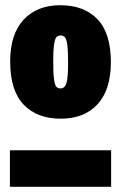

<svg xmlns="http://www.w3.org/2000/svg" viewBox="-20 -716 464 736"><path d="M405 -478Q405 -372 354 -316.5Q303 -261 213 -261Q122 -261 70.5 -315Q19 -369 19 -480Q19 -585 70.5 -640.5Q122 -696 211 -696Q302 -696 353.5 -642.5Q405 -589 405 -478ZM184 -480Q184 -435 187 -413Q190 -391 195.5 -384Q201 -377 212 -377Q228 -377 234.5 -396.5Q241 -416 241 -478Q241 -522 238 -544Q235 -566 229 -573Q223 -580 212 -580Q201 -580 195.5 -572.5Q190 -565 187 -543.5Q184 -522 184 -480ZM18 0V-140H406V0Z"/></svg>

Font: Fira Sans Extra Condensed Black
Style: Regular
Weight: 900
Width: 1
Designer: Carrois Corporate & Edenspiekermann AG
Foundry: Carrois Corporate GbR & Edenspiekermann AG
Version: Version 4.203